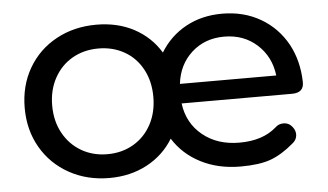

<svg xmlns="http://www.w3.org/2000/svg" viewBox="-43 -602 1153 675"><g transform="rotate(-5 533.5 -264.5)"><path d="M1024 -273Q1026 -233 983 -233H593Q602 -163 654 -120.5Q706 -78 784 -78Q866 -78 914 -120Q926 -132 943 -132Q963 -132 975 -116Q986 -102 984.5 -86Q983 -70 969 -59Q927 -23 887 -8.5Q847 6 781 6Q702 6 640.5 -25.5Q579 -57 544 -113Q510 -57 451 -25.5Q392 6 318 6Q239 6 176 -29Q113 -64 77.5 -125.5Q42 -187 42 -265Q42 -343 77.5 -404.5Q113 -466 176 -500.5Q239 -535 318 -535Q393 -535 451 -504Q509 -473 543 -417Q577 -473 633.5 -504Q690 -535 762 -535Q838 -535 897.5 -500.5Q957 -466 991 -404Q1022 -346 1024 -273ZM762 -454Q694 -454 647.5 -412Q601 -370 593 -302H933Q925 -369 878 -411.5Q831 -454 762 -454ZM318 -78Q369 -78 409.5 -101.5Q450 -125 473 -167.5Q496 -210 496 -265Q496 -320 473 -362.5Q450 -405 409.5 -428Q369 -451 318 -451Q267 -451 226.5 -428Q186 -405 162.5 -362.5Q139 -320 139 -265Q139 -210 162.5 -167.5Q186 -125 226.5 -101.5Q267 -78 318 -78Z"/></g></svg>

Font: Sepalumica Med
Style: Regular
Weight: 500
Designer: Julieta Ulanovsky
Foundry: Julieta Ulanovsky
Version: Version 7.200